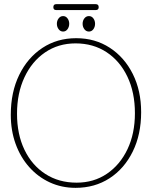

<svg xmlns="http://www.w3.org/2000/svg" viewBox="-20 -893 732 925"><path d="M347 -709Q438 -709 508.8 -663Q579.5 -617 619.8 -536.5Q660 -456 660 -352.5Q660 -245 619.5 -162.8Q579 -80.5 507.8 -34.2Q436.5 12 344 12Q277 12 220 -14.2Q163 -40.5 120.8 -88Q78.5 -135.5 55.2 -199.8Q32 -264 32 -340Q32 -449 72.5 -532Q113 -615 184 -662Q255 -709 347 -709ZM630 -347.5Q630 -447.5 594 -523.2Q558 -599 493.5 -641.5Q429 -684 344 -684Q261 -684 197.2 -640.5Q133.5 -597 97.8 -520.5Q62 -444 62 -345Q62 -246 98 -171.2Q134 -96.5 198.8 -54.8Q263.5 -13 349 -13Q432 -13 495.2 -56Q558.5 -99 594.2 -174.2Q630 -249.5 630 -347.5ZM284 -741Q271 -741 262.5 -752.2Q254 -763.5 254 -778.5Q254 -793.5 262.5 -804.5Q271 -815.5 284 -815.5Q297 -815.5 305.2 -804.5Q313.5 -793.5 313.5 -778.5Q313.5 -763.5 305.2 -752.2Q297 -741 284 -741ZM408.5 -741Q395 -741 386.5 -752.2Q378 -763.5 378 -778.5Q378 -793.5 386.5 -804.5Q395 -815.5 408.5 -815.5Q421.5 -815.5 429.8 -804.5Q438 -793.5 438 -778.5Q438 -763.5 429.8 -752.2Q421.5 -741 408.5 -741ZM237 -858.5Q237 -873 251 -873H441Q455.5 -873 455.5 -858.5Q455.5 -844.5 441 -844.5H251Q237 -844.5 237 -858.5Z"/></svg>

Font: Fraunces 144pt SuperSoft Thin
Style: Regular
Weight: 100
Version: Version 1.000;[0bf87f6ff]